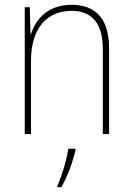

<svg xmlns="http://www.w3.org/2000/svg" viewBox="-20 -558 553 799"><path d="M278 -538C178 -538 128 -477 109 -416H107L104 -528H83V0H109V-305C109 -446 180 -513 278 -513C359 -513 408 -465 408 -352V0H434V-357C434 -481 377 -538 278 -538ZM294 68V61H264C259 103 235 181 219 214V221H235C262 175 282 118 294 68Z"/></svg>

Font: Noto Sans Malayalam SemiCondensed Thin
Style: Regular
Weight: 100
Width: 4
Designer: Jelle Bosma - Monotype Design Team
Foundry: Monotype Imaging Inc.
Version: Version 2.104